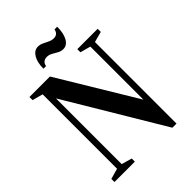

<svg xmlns="http://www.w3.org/2000/svg" viewBox="-272 -1076 1216 1216"><g transform="rotate(-45 336.0 -468.0)"><path d="M536 16 146 -636.5V-48L216 -28V0H33.5V-28L104.5 -48V-714.5L33.5 -733.5V-761.5H217L532 -239.5V-714.5L462 -733.5V-761.5H644.5V-733.5L573 -714.5V16ZM400 -824Q380 -824 362.2 -834Q344.5 -844 327 -853.8Q309.5 -863.5 290.5 -863.5Q272 -863.5 260.2 -853.2Q248.5 -843 246.5 -825.5H223Q223 -883.5 243.8 -916.5Q264.5 -949.5 296.5 -949.5Q316 -949.5 334 -940.8Q352 -932 369.8 -923.5Q387.5 -915 405.5 -915Q441.5 -915 448.5 -952H472.5Q472.5 -893.5 453 -858.8Q433.5 -824 400 -824Z"/></g></svg>

Font: Libre Caslon Condensed Medium
Style: Regular
Weight: 500
Designer: Pablo Impallari, Rodrigo Fuenzalida, Katja Schimmel, Ertekin Erdin
Foundry: Pablo Impallari, Rodrigo Fuenzalida
Version: Version 2.000; ttfautohint (v1.8.4.7-5d5b);gftools[0.9.33]